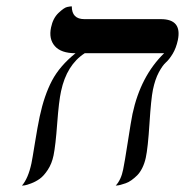

<svg xmlns="http://www.w3.org/2000/svg" viewBox="-20 -580 580 602"><path d="M459.5 -298.8Q453.6 -270 448.7 -192.9Q443.8 -115.7 437 -85Q433.1 -67.4 426 -53.2Q418.9 -39.1 410.4 -30.5Q401.9 -22 392.3 -15.1Q382.8 -8.3 374 -5.4Q365.2 -2.4 358.2 -0.5Q351.1 1.5 346.7 1.5L342.8 2Q359.9 -16.6 366.2 -48.8Q370.6 -69.8 380.9 -136Q391.1 -202.1 395.5 -223.1Q420.9 -341.3 494.6 -413.1H245.6Q189 -376.5 171.4 -293.9Q164.6 -263.2 159.4 -193.6Q154.3 -124 147.9 -92.8Q142.6 -66.9 129.9 -47.6Q117.2 -28.3 104.5 -19.3Q91.8 -10.3 77.4 -4.9Q63 0.5 57.1 1.2Q51.3 2 48.8 2Q68.4 -20.5 78.6 -67.9Q81.1 -79.6 89.4 -131.1Q97.7 -182.6 104.5 -214.8Q118.7 -281.2 143.1 -327.4Q167.5 -373.5 216.8 -413.1Q171.4 -413.1 151.9 -435.5Q132.3 -458 140.1 -494.1Q146 -522.9 163.6 -539.6Q181.2 -556.2 190.7 -558.1Q200.2 -560.1 205.1 -560.1Q205.1 -520 244.6 -520H484.4Q551.3 -520 537.6 -454.1Q532.2 -429.2 521.5 -411.4Q510.7 -393.6 500.2 -384.3Q489.7 -375 478 -353.3Q466.3 -331.5 459.5 -298.8Z"/></svg>

Font: Linux Biolinum O
Style: Italic
Weight: 400
Italic angle: -12°
Designer: Philipp H. Poll
Foundry: Philipp H. Poll
Version: Version 1.1.3